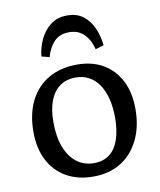

<svg xmlns="http://www.w3.org/2000/svg" viewBox="-86 -826 757 908"><g transform="rotate(-10 293.0 -372.0)"><path d="M289.1 14.2Q214.8 14.2 159.9 -17.3Q105 -48.8 75.4 -106.4Q45.9 -164.1 45.9 -242.2Q45.9 -328.1 76.9 -390.6Q107.9 -453.1 166 -487.1Q224.1 -521 303.2 -521Q376.5 -521 429.2 -490Q481.9 -459 511 -402.1Q540 -345.2 540 -267.1Q540 -182.1 509 -118.7Q478 -55.2 422.1 -20.5Q366.2 14.2 289.1 14.2ZM303.2 -47.9Q347.2 -47.9 377.2 -70.3Q407.2 -92.8 422.6 -137Q438 -181.2 438 -243.2Q438 -293.9 427.5 -334.5Q417 -375 397.5 -403.6Q377.9 -432.1 349.9 -447Q321.8 -461.9 287.1 -461.9Q242.2 -461.9 211.2 -439.9Q180.2 -418 163.6 -376Q147 -334 147 -272Q147 -202.1 166 -152.1Q185.1 -102.1 220.2 -75Q255.4 -47.9 303.2 -47.9ZM297.9 -757.8Q345.7 -757.8 376.2 -733.4Q406.7 -709 423.3 -670.4Q439.9 -631.8 443.8 -588.9L403.8 -577.1Q395 -610.4 379.9 -632.6Q364.7 -654.8 343.8 -666.5Q322.8 -678.2 293 -678.2Q248 -678.2 220.9 -649.7Q193.8 -621.1 183.1 -578.1L145 -587.9Q148.9 -627.9 166.5 -667Q184.1 -706.1 217 -731.9Q250 -757.8 297.9 -757.8Z"/></g></svg>

Font: Literata
Style: Regular
Weight: 400
Designer: Latin by Veronika Burian and Jose Scaglione. Greek by Irene Vlachou. Cyrillic by Vera Evstafieva.
Foundry: TypeTogether
Version: Version 3.002